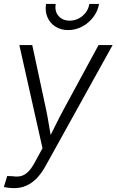

<svg xmlns="http://www.w3.org/2000/svg" viewBox="-32 -761 599 987"><path d="M-12.2 200.7 4.9 144 34.7 145Q58.1 148.9 77.4 143.6Q96.7 138.2 113.8 120.8Q130.9 103.5 147.9 71.8L186.5 1L67.4 -529.3H133.8L204.1 -201.7Q212.9 -160.2 219.5 -118.9Q226.1 -77.6 233.4 -37.1H213.4Q233.9 -77.6 254.2 -118.9Q274.4 -160.2 296.9 -201.7L474.6 -529.3H546.9L201.2 94.2Q180.2 131.8 155.8 156.5Q131.3 181.2 102.8 193.6Q74.2 206.1 41.5 206.1Q25.9 206.1 12.5 204.3Q-1 202.6 -12.2 200.7ZM318.4 -606.4Q280.3 -606.4 252.4 -624.5Q224.6 -642.6 211.7 -672.9Q198.7 -703.1 204.6 -740.7H254.4Q248 -703.1 268.8 -679Q289.6 -654.8 326.7 -654.8Q351.1 -654.8 372.6 -666Q394 -677.2 408.7 -696.5Q423.3 -715.8 427.2 -740.7H477.1Q470.7 -703.1 447.5 -672.9Q424.3 -642.6 390.6 -624.5Q356.9 -606.4 318.4 -606.4Z"/></svg>

Font: Inter 24pt Light
Style: Italic
Weight: 300
Italic angle: -9.3988°
Designer: Rasmus Andersson
Foundry: rsms
Version: Version 4.001;git-66647c0bb